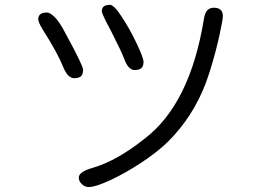

<svg xmlns="http://www.w3.org/2000/svg" viewBox="-20 -713 1040 782"><path d="M429.7 -693.4Q409.2 -693.4 401.9 -686Q394.5 -678.7 394.5 -666Q396.5 -656.2 413.1 -623Q427.7 -594.7 433.6 -584Q476.6 -499 485.4 -474.6Q502 -427.7 528.3 -427.7Q547.9 -427.7 556.2 -436Q564.5 -444.3 564.5 -460.9Q564.5 -477.5 536.1 -537.1Q507.8 -596.7 474.6 -646.5Q451.2 -682.6 436.5 -690.4Q431.6 -693.4 429.7 -693.4ZM835.9 -426.8Q859.4 -502.9 873.5 -567.9Q887.7 -632.8 887.7 -647.5Q887.7 -681.6 850.6 -681.6Q835 -681.6 824.7 -671.4Q814.5 -661.1 810.5 -635.7Q753.9 -289.1 569.3 -148.4Q457 -58.6 357.4 -29.3Q300.8 -13.7 300.8 10.7Q300.8 24.4 313 36.6Q325.2 48.8 341.8 48.8Q368.2 48.8 427.7 21.5Q487.3 -5.9 553.7 -49.3Q620.1 -92.8 665 -136.7Q764.6 -236.3 816.4 -370.1Q826.2 -396.5 835.9 -426.8ZM170.9 -662.1Q143.6 -662.1 137.7 -645.5Q135.7 -640.6 135.7 -633.8Q135.7 -623 153.3 -593.8Q215.8 -495.1 237.3 -440.4Q255.9 -394.5 282.2 -394.5Q301.8 -394.5 310.1 -402.8Q318.4 -411.1 318.4 -429.7Q318.4 -436.5 302.2 -470.7Q286.1 -504.9 245.1 -580.1Q221.7 -625 202.6 -643.6Q183.6 -662.1 170.9 -662.1Z"/></svg>

Font: FakePearl
Style: ExtraLight
Weight: 300
Version: Version 1.2